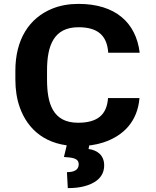

<svg xmlns="http://www.w3.org/2000/svg" viewBox="-20 -741 800 987"><path d="M381.3 -110C250.2 -110 221.8 -210.6 221.8 -332V-379C221.8 -507.2 256.7 -601 383.5 -601C484.8 -601 530.5 -556.3 536.4 -470H698.1C679.2 -624.7 573.4 -721 383.5 -721C334.4 -721 289.8 -713 249.8 -697C128.8 -648.5 59 -536.5 59 -378V-332C59 -279.3 66.5 -231.8 81.5 -189.5C122.5 -74.2 216.7 10 381.3 10C429.7 10 472.8 3.8 510.5 -8.5C615.9 -42.9 687.3 -117.7 697 -237H535.3C529.4 -151.5 481.6 -110 381.3 -110ZM384.6 104C384.6 134.3 357.8 144 324.1 144L328.5 226C359.3 226 386.2 223.2 409.3 217.5C466.3 203.5 515.5 172.1 515.5 109C515.5 58.9 482.5 31.1 435.2 25L440.7 -3H325.2L308.7 66C349.2 69.1 384.6 70.5 384.6 104Z"/></svg>

Font: Asimov
Style: Wid
Weight: 500
Designer: Google
Version: Version 2.000980; 2014